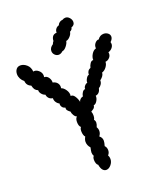

<svg xmlns="http://www.w3.org/2000/svg" viewBox="-180 -990 906 1089"><g transform="rotate(-20 272.5 -445.5)"><path d="M520 -731Q534 -731 545 -722.5Q556 -714 556 -701Q556 -687 541 -673Q543 -665 543 -662Q543 -649 533.5 -638Q524 -627 510 -623Q514 -605 502.5 -592Q491 -579 476 -578Q476 -563 464.5 -547.5Q453 -532 437 -527Q437 -508 412 -489Q413 -478 406.5 -467Q400 -456 390 -451Q383 -419 358 -416Q360 -402 350.5 -386Q341 -370 329 -369Q328 -359 323.5 -354Q319 -349 312.5 -345.5Q306 -342 303 -339Q308 -331 308 -317Q308 -299 302 -291Q309 -283 309 -272Q309 -262 302 -246Q309 -235 309 -222Q309 -206 298 -192Q314 -180 314 -161Q314 -150 308 -130Q319 -119 319 -102Q319 -85 308 -74Q314 -64 314 -51Q314 -32 300.5 -16Q287 0 271 0Q259 0 250 -10.5Q241 -21 237 -44Q231 -46 227.5 -56Q224 -66 224 -77Q224 -93 231 -99Q225 -110 225 -121Q225 -129 230 -151Q214 -168 214 -190Q214 -203 223 -219Q218 -223 215 -233Q212 -243 212 -254Q212 -272 219 -278Q207 -287 207 -312Q207 -334 218 -342Q208 -345 200.5 -358Q193 -371 193 -380Q182 -388 177 -394.5Q172 -401 173 -412Q161 -414 154.5 -424Q148 -434 150 -445Q139 -450 131.5 -461.5Q124 -473 125 -486Q110 -488 101.5 -497.5Q93 -507 92 -519Q79 -523 70 -534.5Q61 -546 62 -557Q50 -562 44 -570Q38 -578 34 -595Q8 -605 6 -633Q-6 -642 -13 -655.5Q-20 -669 -20 -683Q-20 -700 -11 -712Q-2 -724 15 -724Q34 -724 52 -708.5Q70 -693 72 -666Q88 -670 104 -656.5Q120 -643 120 -624Q120 -618 119 -615Q135 -615 145 -600.5Q155 -586 154 -570Q170 -567 179.5 -556.5Q189 -546 189 -531L188 -523Q202 -519 214.5 -500.5Q227 -482 224 -463Q237 -466 248 -449.5Q259 -433 263 -414Q265 -423 272.5 -429.5Q280 -436 288 -437Q290 -451 297.5 -461.5Q305 -472 315 -472Q313 -481 321.5 -491Q330 -501 338 -501Q337 -512 345 -526Q353 -540 362 -541Q362 -566 384 -575Q387 -589 395 -600.5Q403 -612 414 -611Q413 -628 424 -646Q435 -664 451 -668Q449 -686 460.5 -699Q472 -712 483 -710Q497 -731 520 -731ZM267 -718Q254 -706 241 -706Q228 -706 218 -716Q208 -726 208 -740Q208 -760 230 -774Q231 -780 239 -790Q239 -805 246.5 -816Q254 -827 272 -828Q271 -840 278.5 -850Q286 -860 298 -863Q301 -872 309.5 -878.5Q318 -885 328 -885Q337 -891 347 -891Q361 -891 371.5 -879Q382 -867 382 -853Q382 -834 361 -827Q360 -814 345 -807Q344 -794 332 -780.5Q320 -767 307 -765Q305 -751 292 -735Q279 -719 267 -718Z"/></g></svg>

Font: Pangolin
Style: Regular
Weight: 400
Designer: Kevin Burke
Foundry: Google, Inc.
Version: Version 1.101